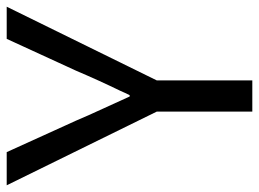

<svg xmlns="http://www.w3.org/2000/svg" viewBox="-121 -653 773 573"><g transform="rotate(-90 265.5 -366.5)"><path d="M219 0V-285L-1 -733H98L192 -526Q200 -507 208 -489Q235 -429 264 -366H268Q275 -380 281 -394Q313 -460 341 -526L436 -733H532L312 -285V0Z"/></g></svg>

Font: Noto Sans CJK KR Regular (TTF)
Style: Regular
Weight: 400
Designer: Ryoko NISHIZUKA 西塚涼子 (kana & ideographs); Paul D. Hunt (Latin, Greek & Cyrillic); Wenlong ZHANG 张文龙 (bopomofo); Sandoll 
Foundry: Adobe Systems Incorporated
Version: Version 1.004;PS 1.004;hotconv 1.0.82;makeotf.lib2.5.63406